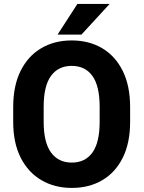

<svg xmlns="http://www.w3.org/2000/svg" viewBox="-20 -921 711 951"><path d="M363.3 -901.4H522.9L383.3 -749.5H265.1ZM624.5 -317.4Q624.5 -212.9 588.1 -139.9Q551.8 -66.9 486.8 -28.6Q421.9 9.8 335.4 9.8Q250.5 9.8 185.1 -28.6Q119.6 -66.9 82.5 -139.9Q45.4 -212.9 45.4 -317.4V-390.6Q45.4 -496.1 82 -569.8Q118.7 -643.6 184.1 -682.1Q249.5 -720.7 335 -720.7Q420.9 -720.7 486.1 -682.1Q551.3 -643.6 587.9 -569.8Q624.5 -496.1 624.5 -390.6ZM473.6 -391.6Q473.6 -495.1 437.7 -544.9Q401.9 -594.7 335 -594.7Q268.6 -594.7 232.4 -544.9Q196.3 -495.1 196.3 -391.6V-317.4Q196.3 -215.8 232.7 -165.8Q269 -115.7 335.4 -115.7Q402.3 -115.7 438 -165.8Q473.6 -215.8 473.6 -317.4Z"/></svg>

Font: Robert Sans Black
Style: Regular
Weight: 900
Designer: Christian Robertson (extended by Adam Twardoch)
Foundry: Google
Version: Version 12.135;April 2, 2019;FontCreator 11.5.0.2425 64-bit;